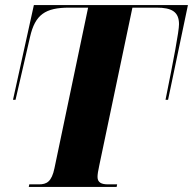

<svg xmlns="http://www.w3.org/2000/svg" viewBox="-20 -734 758 754"><path d="M93 0H438L440 -10H404C379 -10 363 -17 363 -39C363 -49 365 -62 370 -85L500 -704H595C654 -704 683 -688 683 -639C683 -611 662 -501 630 -342H640L718 -714H113L31 -342H41L98 -589C118 -677 158 -704 252 -704H326L194 -74C183 -20 163 -10 133 -10H95Z"/></svg>

Font: Noto Serif Display SemiCondensed ExtraBold
Style: Italic
Weight: 800
Width: 4
Italic angle: -12°
Designer: Monotype Design Team
Foundry: Monotype Imaging Inc.
Version: Version 2.009